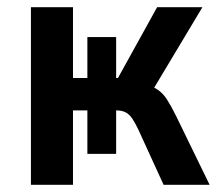

<svg xmlns="http://www.w3.org/2000/svg" viewBox="-20 -514 607 534"><path d="M66 0V-494H183V-297H223V-411H303V-297H308L417 -494H543L395 -247L375 -280Q403 -275 418 -265Q433 -255 444 -238Q455 -221 469 -193L563 0H435L365 -153Q356 -172 348 -184Q340 -196 329.5 -201.5Q319 -207 302 -207H287L303 -220V-86H223V-207H183V0Z"/></svg>

Font: Nunito Sans 10pt Condensed
Style: Bold
Weight: 700
Width: 3
Designer: Vernon Adams
Foundry: Vernon Adams
Version: Version 3.101;gftools[0.9.27]